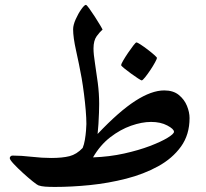

<svg xmlns="http://www.w3.org/2000/svg" viewBox="-20 -758 835 777"><path d="M747.1 -280.3Q747.1 -212.9 712.4 -164.8Q677.7 -116.7 619.9 -85Q562 -53.2 490.5 -34.9Q418.9 -16.6 344.2 -9Q269.5 -1.5 202.1 -1.5Q178.7 -1.5 162.8 -2.7Q147 -3.9 135.7 -7.8Q130.9 -9.3 112.5 -23.9Q94.2 -38.6 72.8 -58.1Q51.3 -77.6 35.4 -94.7Q19.5 -111.8 19.5 -118.2Q19.5 -121.6 22.5 -125Q25.4 -128.4 30.8 -128.4Q66.4 -128.4 108.4 -123.5Q150.4 -118.7 187 -118.7Q232.4 -118.7 261.2 -126Q290 -133.3 314.5 -159.2Q320.3 -172.9 323.5 -192.1Q326.7 -211.4 328.1 -229.2Q329.6 -247.1 329.6 -256.3Q329.6 -279.8 326.9 -312Q324.2 -344.2 319.8 -378.4Q315.4 -412.6 310.5 -441.4Q299.8 -500 287.8 -553.5Q275.9 -606.9 275.9 -639.6Q275.9 -656.7 286.4 -680.2Q296.9 -703.6 309.3 -720.9Q321.8 -738.3 327.6 -738.3Q330.6 -738.3 341.1 -723.9Q351.6 -709.5 364 -690.2Q376.5 -670.9 385.7 -655.3Q395 -639.6 395 -637.7Q384.3 -629.4 371.3 -611.6Q358.4 -593.8 358.4 -562Q358.4 -539.1 364.3 -502.4Q370.1 -465.8 375.7 -422.9Q381.3 -379.9 381.3 -337.4Q381.3 -324.2 380.6 -302Q379.9 -279.8 378.4 -256.3Q377 -232.9 375 -215.8Q461.4 -307.1 527.3 -349.6Q593.3 -392.1 644.5 -392.1Q681.2 -392.1 703.6 -373.8Q726.1 -355.5 736.6 -329.6Q747.1 -303.7 747.1 -280.3ZM684.1 -224.6Q684.1 -235.8 657 -250.2Q629.9 -264.6 591.3 -264.6Q554.2 -264.6 510.5 -249.3Q466.8 -233.9 426 -202.4Q385.3 -170.9 356.4 -121.1Q422.9 -123.5 482.2 -136.7Q541.5 -149.9 586.9 -167.2Q632.3 -184.6 658.2 -200.4Q684.1 -216.3 684.1 -224.6ZM615.2 -523.4Q615.2 -520 607.4 -505.6Q599.6 -491.2 588.4 -474.4Q577.1 -457.5 567.1 -445.1Q557.1 -432.6 553.2 -432.6Q551.3 -432.6 538.3 -440.9Q525.4 -449.2 509.8 -460.7Q494.1 -472.2 482.2 -481.9Q470.2 -491.7 470.2 -494.6Q470.2 -498.5 478.5 -512.9Q486.8 -527.3 498.3 -544.2Q509.8 -561 519.5 -573.7Q529.3 -586.4 532.2 -586.4Q535.6 -586.4 548.8 -577.9Q562 -569.3 577.4 -557.6Q592.8 -545.9 604 -535.9Q615.2 -525.9 615.2 -523.4Z"/></svg>

Font: Scheherazade New SemiBold
Style: Regular
Weight: 600
Designer: SIL International
Foundry: SIL International
Version: Version 4.000